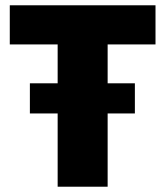

<svg xmlns="http://www.w3.org/2000/svg" viewBox="-20 -706 625 726"><path d="M198 0V-538H17V-686H568V-538H387V0ZM93 -277V-391H490V-277Z"/></svg>

Font: Chivo Medium ExtraBold
Style: Regular
Weight: 800
Version: Version 2.002